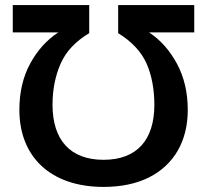

<svg xmlns="http://www.w3.org/2000/svg" viewBox="-20 -734 824 764"><path d="M392.1 -98.1C259.8 -98.1 189 -176.8 189 -316.9C189 -377 199.7 -431.6 221.2 -480.5C242.2 -528.8 280.3 -569.3 335 -602.1V-713.9H30.8V-605H211.9C166 -575.2 128.9 -533.7 100.1 -481C71.3 -428.2 57.1 -366.7 57.1 -296.9C57.1 -108.9 182.6 9.8 392.1 9.8C461.9 9.8 522 -2.9 572.3 -27.8C671.9 -77.6 727.1 -172.4 727.1 -295.9C727.1 -365.7 712.9 -427.2 684.1 -480.5C655.3 -533.7 618.7 -575.2 573.2 -605H752.9V-713.9H450.2V-602.1C504.9 -568.4 542.5 -527.8 563.5 -480.5C584 -433.1 594.2 -378.4 594.2 -316.9C594.2 -176.8 524.4 -98.1 392.1 -98.1Z"/></svg>

Font: Noto Reveo Sans
Style: Regular
Weight: 600
Designer: Monotype Design Team
Foundry: Monotype Imaging Inc.
Version: Version 2.007